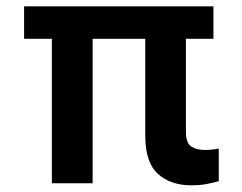

<svg xmlns="http://www.w3.org/2000/svg" viewBox="-20 -565 747 592"><path d="M570.3 6.4Q506 6.4 467 -28.8Q427.9 -63.9 427.9 -147V-445.3H265.6V0H139.9V-445.3H54.3V-545.5H638.1V-445.3H553.3V-158.7Q553.3 -124.3 569.4 -113.5Q585.6 -102.6 611.9 -102.6Q624.3 -102.6 635.7 -104Q647 -105.5 654.5 -106.9V-6.4Q638.5 -1.8 617.5 2.3Q596.6 6.4 570.3 6.4Z"/></svg>

Font: Linik Sans SemiBold
Style: Regular
Weight: 600
Designer: Rasmus Andersson (font), Cristiano Sobral (main changes)
Foundry: rsms
Version: Version 3.018;June 1, 2022;FontCreator 14.0.0.2814 64-bit; t